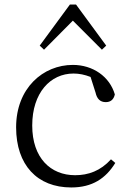

<svg xmlns="http://www.w3.org/2000/svg" viewBox="-20 -812 568 846"><path d="M294 14C387 14 446 -26 488 -94L469 -110C423 -59 369 -40 311 -40C203 -40 122 -116 122 -259C122 -403 202 -488 304 -488C329 -488 353 -483 379 -473L401 -404C407 -377 421 -362 446 -362C467 -362 481 -373 486 -396C463 -475 389 -526 301 -526C170 -526 51 -424 51 -251C51 -85 144 14 294 14ZM429 -593 448 -611 315 -792H288L155 -611L174 -593L301 -721Z"/></svg>

Font: Kiri Minchoo Light
Style: Regular
Weight: 300
Designer: Ryoko NISHIZUKA 西塚涼子 (kana & ideographs); Frank Grießhammer (Latin, Greek & Cyrillic);
akenotsuki.com/eyeben/fonts/ (U+
Foundry: Adobe
akenotsuki.com/eyeben/fonts/
Version: Version 4.002;hotconv 1.0.119;makeotfexe 2.5.65604